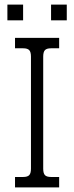

<svg xmlns="http://www.w3.org/2000/svg" viewBox="-20 -811 321 831"><path d="M12 -791H80V-723H12ZM201 -791H269V-723H201ZM45 -45H80Q99 -45 106.5 -53Q114 -61 114 -81V-566Q114 -586 106.5 -594Q99 -602 80 -602H45V-647H236V-602H201Q182 -602 174.5 -594Q167 -586 167 -566V-81Q167 -61 174.5 -53Q182 -45 201 -45H236V0H45Z"/></svg>

Font: Pridi ExtraLight
Style: Regular
Weight: 275
Designer: Katatrad Team
Foundry: CadsonDemak
Version: Version 1.001